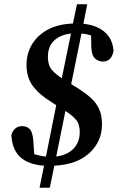

<svg xmlns="http://www.w3.org/2000/svg" viewBox="-20 -763 569 898"><path d="M165 115 186 12Q114 7 75.5 -27.5Q37 -62 33 -132Q47 -173 83 -173Q106 -173 119.5 -159Q133 -145 136 -102L140 -42Q154 -38 167 -35Q180 -32 195 -31L243 -271L220 -286Q163 -321 133.5 -361Q104 -401 104 -460Q104 -511 128.5 -553.5Q153 -596 201 -623Q249 -650 321 -653L340 -743H388L370 -652Q433 -645 470 -613Q507 -581 511 -525Q502 -475 461 -475Q442 -475 425.5 -488.5Q409 -502 407 -542L406 -597Q382 -605 361 -606L313 -370L322 -364Q369 -336 399 -310.5Q429 -285 443 -254.5Q457 -224 457 -182Q457 -101 398 -47Q339 7 234 12L213 115ZM353 -145Q353 -183 335 -203.5Q317 -224 286 -244L243 -31Q296 -38 324.5 -68.5Q353 -99 353 -145ZM204 -498Q204 -458 222 -437Q240 -416 269 -397L312 -606Q263 -601 233.5 -573.5Q204 -546 204 -498Z"/></svg>

Font: Source Serif 4 Semibold
Style: Italic
Weight: 600
Italic angle: -12°
Designer: Frank Grießhammer
Foundry: Adobe
Version: Version 4.005;hotconv 1.1.0;makeotfexe 2.6.0